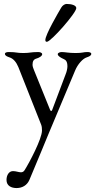

<svg xmlns="http://www.w3.org/2000/svg" viewBox="-20 -669 483 974"><path d="M218 -457C238 -457 367 -603 367 -628C367 -642 343 -649 318 -649C308 -649 297 -641 291 -631C275 -604 210 -493 210 -466C210 -459 213 -457 218 -457ZM64 285C93 285 117 271 129 244C170 148 221 22 225 13L361 -311C374 -343 400 -372 420 -378C431 -382 443 -386 443 -396C443 -404 430 -405 423 -405C401 -405 401 -400 364 -400C327 -400 311 -405 293 -405C286 -405 273 -402 273 -394C273 -384 291 -375 302 -370C314 -365 322 -357 322 -332C322 -322 318 -304 314 -295L245 -112C244 -109 242 -106 240 -106C237 -106 235 -109 234 -112L153 -312C150 -319 145 -332 145 -340C145 -359 151 -368 165 -372C176 -375 194 -384 194 -394C194 -402 182 -405 174 -405C134 -405 133 -400 98 -400C63 -400 65 -405 25 -405C18 -405 5 -404 5 -396C5 -386 17 -382 28 -378C48 -372 63 -353 73 -329L189 -36C192 -28 193 -18 193 -7C193 35 129 156 105 194C100 202 94 205 86 205C75 205 61 199 46 199C25 199 13 220 13 244C13 274 38 285 64 285Z"/></svg>

Font: EB Garamond
Style: Regular
Weight: 400
Designer: Georg Duffner and Octavio Pardo
Foundry: Georg Duffner
Version: Version 1.000;PS 001.000;hotconv 1.0.88;makeotf.lib2.5.64775